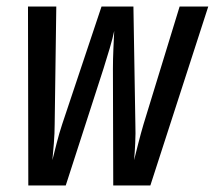

<svg xmlns="http://www.w3.org/2000/svg" viewBox="-20 -570 660 590"><path d="M67 0 66 -550H153L148 -188Q148 -161 145.5 -129.5Q143 -98 141 -78Q146 -98 154 -129.5Q162 -161 171 -188L292 -550H390L396 -188Q397 -161 395.5 -129.5Q394 -98 392 -78Q397 -98 405 -129.5Q413 -161 421 -188L532 -550H620L442 0H328L327 -359Q327 -387 328.5 -421Q330 -455 331 -475Q327 -455 317 -421Q307 -387 298 -359L182 0Z"/></svg>

Font: JetBrains Mono NL SemiBold
Style: Italic
Weight: 600
Italic angle: -9°
Monospace: yes
Designer: Philipp Nurullin, Konstantin Bulenkov
Foundry: JetBrains
Version: Version 2.305; ttfautohint (v1.8.4.7-5d5b)